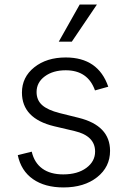

<svg xmlns="http://www.w3.org/2000/svg" viewBox="-20 -802 553 833"><path d="M234.9 -621.1 325.7 -782.2H400.4L291.5 -621.1ZM449.7 -425.8 392.1 -409.7Q361.3 -497.1 265.1 -497.1Q210 -497.1 174.3 -470.7Q138.7 -444.3 138.7 -402.8Q138.7 -367.7 162.6 -346.2Q186.5 -324.7 238.3 -311.5L320.8 -291Q457.5 -257.3 457.5 -147.5Q457.5 -77.6 401.4 -33.2Q345.2 11.2 255.4 11.2Q174.8 11.2 123 -24.9Q71.3 -61 57.1 -128.9L117.7 -144Q128.9 -95.7 163.6 -70.6Q198.2 -45.4 254.4 -45.4Q316.4 -45.4 354.5 -73.5Q392.6 -101.6 392.6 -144.5Q392.6 -212.4 303.7 -233.4L214.4 -254.4Q75.2 -288.1 75.2 -400.4Q75.2 -467.3 128.7 -510Q182.1 -552.7 265.1 -552.7Q406.2 -552.7 449.7 -425.8Z"/></svg>

Font: Interop Light
Style: Regular
Weight: 300
Designer: Rasmus Andersson, Google, Jang Haemin
Foundry: jhaemin
Version: Version 1.007